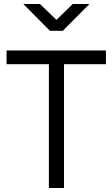

<svg xmlns="http://www.w3.org/2000/svg" viewBox="-20 -946 566 966"><path d="M296 -791 430 -926H346L264 -846L181 -926H97L231 -791ZM226 -623V0H302V-623H513V-692H13V-623Z"/></svg>

Font: RazerF5
Style: Regular
Weight: 400
Foundry: Razer Inc.
Version: Version 2